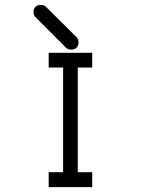

<svg xmlns="http://www.w3.org/2000/svg" viewBox="-20 -813 580 785"><path d="M179 -597H357V-537H298V-109H357V-48H179V-109H238V-537H179ZM125 -785Q133 -793 147 -793Q160 -793 168 -785L293 -661Q301 -653 301 -640Q301 -626 293 -618Q285 -610 271 -610Q258 -610 250 -618L125 -743Q117 -751 117 -764Q117 -778.5 125 -785Z"/></svg>

Font: 3270 Nerd Font
Style: Regular
Weight: 400
Monospace: yes
Version: Version 3.0.1;Nerd Fonts 3.3.0